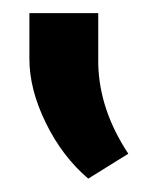

<svg xmlns="http://www.w3.org/2000/svg" viewBox="-20 -885 244 290"><path d="M128.4 -788.6Q129.9 -719.2 173.8 -652.8L113.3 -615.2Q74.2 -648.4 49.3 -699.2Q24.4 -750 24.4 -795.9V-865.2H128.4Z"/></svg>

Font: Mardoto Medium
Style: Regular
Weight: 500
Designer: Christian Robertson, Vahan Hovhannisyan
Foundry: Google
Version: Version 1.000